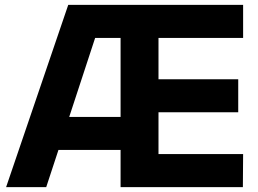

<svg xmlns="http://www.w3.org/2000/svg" viewBox="-20 -765 1054 785"><path d="M5 0 259 -745H974V-610H628V-441H954V-306H628V-135H974L973 0H473V-152H219L169 0ZM263 -287H473V-610H369Z"/></svg>

Font: Plus Jakarta Display
Style: Bold
Weight: 700
Designer: Gumpita Rahayu
Foundry: Tokotype Studio
Version: Version 1.000;hotconv 1.0.109;makeotfexe 2.5.65596